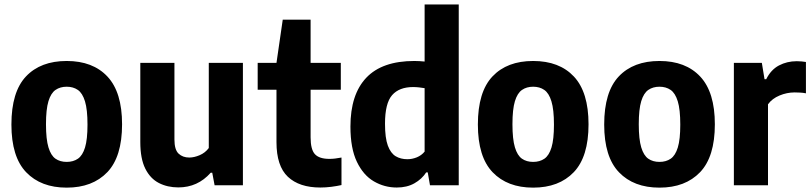

<svg xmlns="http://www.w3.org/2000/svg" viewBox="-20 -828 3626 858"><path d="M278 10.5Q163 10.5 97 -58.2Q31 -127 31 -271.5Q31 -417.5 96.2 -486.5Q161.5 -555.5 278 -555.5Q395 -555.5 460.2 -485.8Q525.5 -416 525.5 -272.5Q525.5 -127.5 459.5 -58.5Q393.5 10.5 278 10.5ZM278 -104.5Q307.5 -104.5 328.2 -118.8Q349 -133 360 -169Q371 -205 371 -271Q371 -338.5 359.8 -375.2Q348.5 -412 327.8 -426.2Q307 -440.5 278 -440.5Q249 -440.5 228.2 -426.2Q207.5 -412 196.5 -375.8Q185.5 -339.5 185.5 -273Q185.5 -206 196.5 -169.5Q207.5 -133 228 -118.8Q248.5 -104.5 278 -104.5Z M777 9.5Q728.5 9.5 690 -10.2Q651.5 -30 629.2 -74.5Q607 -119 607 -193V-547H759.5V-204.5Q759.5 -159 778 -141.5Q796.5 -124 826 -124Q847.5 -124 872.2 -134.5Q897 -145 913 -166.5V-547H1065.5V0H939L928.5 -56H921.5Q863.5 9.5 777 9.5Z M1411.5 10Q1317.5 10 1266.5 -38Q1215.5 -86 1215.5 -193V-427H1131.5V-547H1215.5L1243.5 -740H1368V-547H1503V-427H1368V-214.5Q1368 -159.5 1387.5 -138.8Q1407 -118 1452 -118Q1464.5 -118 1477.2 -119.5Q1490 -121 1506 -124V-1Q1486 3.5 1460.8 6.8Q1435.5 10 1411.5 10Z M1753 10Q1698 10 1650.8 -17.5Q1603.5 -45 1574.8 -105Q1546 -165 1546 -262.5Q1546 -406 1617 -480.8Q1688 -555.5 1831.5 -555.5Q1843.5 -555.5 1855.2 -554.8Q1867 -554 1877.5 -553V-808H2030V0H1901.5L1891.5 -57.5H1884.5Q1865 -27.5 1831.8 -8.8Q1798.5 10 1753 10ZM1800.5 -116.5Q1822 -116.5 1842.8 -125Q1863.5 -133.5 1877.5 -150.5V-434Q1867 -436 1852.5 -437.5Q1838 -439 1826 -439Q1764 -439 1732.2 -402.8Q1700.5 -366.5 1700.5 -275Q1700.5 -211.5 1713.2 -177.2Q1726 -143 1748.2 -129.8Q1770.5 -116.5 1800.5 -116.5Z M2362.5 10.5Q2247.5 10.5 2181.5 -58.2Q2115.5 -127 2115.5 -271.5Q2115.5 -417.5 2180.8 -486.5Q2246 -555.5 2362.5 -555.5Q2479.5 -555.5 2544.8 -485.8Q2610 -416 2610 -272.5Q2610 -127.5 2544 -58.5Q2478 10.5 2362.5 10.5ZM2362.5 -104.5Q2392 -104.5 2412.8 -118.8Q2433.5 -133 2444.5 -169Q2455.5 -205 2455.5 -271Q2455.5 -338.5 2444.2 -375.2Q2433 -412 2412.2 -426.2Q2391.5 -440.5 2362.5 -440.5Q2333.5 -440.5 2312.8 -426.2Q2292 -412 2281 -375.8Q2270 -339.5 2270 -273Q2270 -206 2281 -169.5Q2292 -133 2312.5 -118.8Q2333 -104.5 2362.5 -104.5Z M2927 10.5Q2812 10.5 2746 -58.2Q2680 -127 2680 -271.5Q2680 -417.5 2745.2 -486.5Q2810.5 -555.5 2927 -555.5Q3044 -555.5 3109.2 -485.8Q3174.5 -416 3174.5 -272.5Q3174.5 -127.5 3108.5 -58.5Q3042.5 10.5 2927 10.5ZM2927 -104.5Q2956.5 -104.5 2977.2 -118.8Q2998 -133 3009 -169Q3020 -205 3020 -271Q3020 -338.5 3008.8 -375.2Q2997.5 -412 2976.8 -426.2Q2956 -440.5 2927 -440.5Q2898 -440.5 2877.2 -426.2Q2856.5 -412 2845.5 -375.8Q2834.5 -339.5 2834.5 -273Q2834.5 -206 2845.5 -169.5Q2856.5 -133 2877 -118.8Q2897.5 -104.5 2927 -104.5Z M3259.5 0V-547H3384.5L3396.5 -474H3404Q3425 -516.5 3461 -535.5Q3497 -554.5 3540.5 -554.5Q3551.5 -554.5 3562.2 -553.5Q3573 -552.5 3581.5 -551V-411Q3569.5 -413.5 3556.2 -414.2Q3543 -415 3531 -415Q3496.5 -415 3463.5 -401.2Q3430.5 -387.5 3412 -362V0Z"/></svg>

Font: Encode Sans SmCnd
Style: Bold
Weight: 700
Width: 4
Designer: Multiple Designers
Foundry: Impallari Type
Version: Version 3.002; ttfautohint (v1.8.3) -l 8 -r 50 -G 200 -x 14 